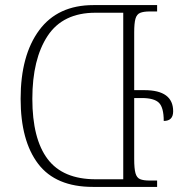

<svg xmlns="http://www.w3.org/2000/svg" viewBox="-20 -734 719 754"><path d="M547 -380Q660 -380 660 -297Q660 -259 623 -259Q623 -312 604 -330.5Q585 -349 537 -349H507V-110Q507 -72 512 -54Q517 -36 530 -30.5Q543 -25 568 -25H597V0H345Q199 0 130 -90.5Q61 -181 61 -346Q61 -517 134 -615.5Q207 -714 347 -714H597V-689H568Q544 -689 530.5 -683.5Q517 -678 512 -660.5Q507 -643 507 -607V-380ZM464 -30V-684H355Q227 -684 167 -593Q107 -502 107 -346Q107 -189 167 -109.5Q227 -30 356 -30Z"/></svg>

Font: Noto Serif Georgian SemiCondensed ExtraLight
Style: Regular
Weight: 200
Width: 4
Designer: Monotype Design Team, Akaki Razmadze
Foundry: Google LLC
Version: Version 2.003; ttfautohint (v1.8.4.7-5d5b)